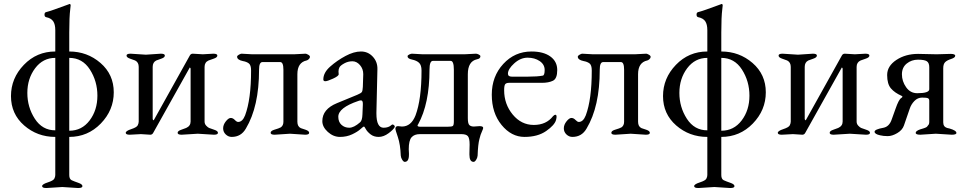

<svg xmlns="http://www.w3.org/2000/svg" viewBox="-20 -672 4836 962"><path d="M370 270 292 265 214 270H211Q191 270 191 260.5Q191 251 219 242Q247 233 252 223.5Q257 214 257 205V14Q167 14 101 -43.5Q35 -101 35 -190.5Q35 -280 99.5 -347Q164 -414 257 -414V-521Q257 -550 246.5 -565.5Q236 -581 211 -586Q203 -588 203 -598.5Q203 -609 210 -611Q235 -617 326 -651L327 -652H328Q334 -652 334 -645Q334 -642 332 -626Q327 -588 327 -509V-414Q417 -414 483.5 -356.5Q550 -299 550 -209.5Q550 -120 485 -53Q420 14 327 14V205Q327 225 339 231Q352 237 372.5 244Q393 251 393 260.5Q393 270 373 270ZM327 -382V-17Q390 -17 429 -68.5Q468 -120 468 -192.5Q468 -265 430.5 -323.5Q393 -382 327 -382ZM257 -19V-382Q195 -382 156 -330Q117 -278 117 -206.5Q117 -135 154.5 -77Q192 -19 257 -19Z M1052 3 971 -2 890 3Q870 3 870 -6.5Q870 -16 888.5 -22Q907 -28 913 -31Q935 -41 935 -63V-329Q933 -333 931 -334L748 -7Q743 3 733 3L686 0L630 3Q610 3 610 -6.5Q610 -16 637.5 -25Q665 -34 670 -44Q675 -54 675 -63V-337Q675 -360 657 -369Q650 -372 632 -378Q614 -384 614 -393.5Q614 -403 634 -403L711 -398L786 -403Q806 -403 806 -393.5Q806 -384 788 -378Q770 -372 763 -369Q745 -360 745 -337V-75Q747 -70 750 -69L930 -392Q935 -403 946 -403L996 -400L1049 -403Q1069 -403 1069 -393.5Q1069 -384 1050.5 -378Q1032 -372 1025 -369Q1005 -360 1005 -337V-63Q1005 -51 1013 -42.5Q1021 -34 1027.5 -31Q1034 -28 1053 -22Q1072 -16 1072 -6.5Q1072 3 1052 3Z M1509 3 1433 -2 1356 3Q1336 3 1336 -6.5Q1336 -16 1353 -21.5Q1370 -27 1374.5 -28.5Q1379 -30 1387 -34Q1400 -43 1400 -62V-323Q1400 -361 1384 -361H1295Q1278 -361 1278 -323Q1278 -138 1212 -28Q1188 14 1141 14Q1124 14 1111 1.5Q1098 -11 1098 -29Q1098 -47 1111.5 -64Q1125 -81 1136 -81Q1147 -81 1156.5 -71Q1166 -61 1173 -61Q1195 -61 1208 -94Q1238 -174 1238 -319Q1238 -346 1226.5 -354.5Q1215 -363 1197 -366Q1168 -372 1168 -388Q1168 -393 1177 -398Q1186 -403 1190 -403L1244 -400H1453L1511 -403Q1515 -403 1524 -398Q1533 -393 1533 -387Q1533 -381 1527 -375.5Q1521 -370 1516 -369Q1470 -359 1470 -300V-62Q1470 -38 1487 -30Q1493 -28 1511 -22Q1529 -16 1529 -6.5Q1529 3 1509 3Z M1675 -87Q1675 -61 1691 -46.5Q1707 -32 1730 -32Q1753 -32 1784 -59Q1795 -68 1796 -99L1798 -148Q1799 -169 1789 -169Q1782 -169 1775 -166Q1675 -132 1675 -87ZM1676 -314 1677 -300Q1677 -291 1648.5 -278Q1620 -265 1610 -265Q1600 -265 1600 -274Q1600 -308 1634.5 -338.5Q1669 -369 1711 -391.5Q1753 -414 1788.5 -414Q1824 -414 1848 -388Q1872 -362 1871 -325L1866 -109V-103Q1866 -32 1902 -32Q1927 -32 1942 -46Q1946 -50 1952 -46.5Q1958 -43 1958 -37V-36Q1952 -23 1927 -4.5Q1902 14 1877.5 14Q1853 14 1836.5 1Q1820 -12 1813 -25Q1806 -38 1804 -38Q1800 -38 1786 -25Q1772 -12 1744.5 1Q1717 14 1683.5 14Q1650 14 1622.5 -11Q1595 -36 1595 -65Q1595 -125 1668 -155L1770 -197Q1789 -205 1793 -211Q1797 -217 1798 -237L1800 -299V-301Q1800 -327 1783.5 -346Q1767 -365 1745.5 -365Q1724 -365 1705 -354.5Q1686 -344 1681 -335Q1676 -326 1676 -314Z M1974 -40 1994 -38Q2040 -38 2062 -94Q2092 -174 2092 -319Q2092 -346 2079.5 -357.5Q2067 -369 2044.5 -373.5Q2022 -378 2022 -390Q2022 -395 2030.5 -399Q2039 -403 2044 -403Q2044 -403 2098 -400H2307L2365 -403Q2370 -403 2378.5 -399Q2387 -395 2387 -390Q2387 -378 2370 -375Q2324 -365 2324 -300V-80Q2324 -52 2332 -45Q2340 -38 2354 -38L2383 -40Q2401 -40 2401 -31Q2401 -27 2395.5 -15Q2390 -3 2388 3.5Q2386 10 2382 25Q2375 51 2373 108Q2372 119 2365.5 129Q2359 139 2353 139Q2332 139 2332 103V96Q2333 83 2333 52Q2333 21 2324.5 10.5Q2316 0 2291 0H2084Q2056 0 2042 16Q2028 32 2028 76L2029 96V103Q2029 139 2008 139Q2002 139 1995.5 129Q1989 119 1988 108Q1986 52 1973.5 15Q1961 -22 1961 -26Q1961 -40 1974 -40ZM2086 -37H2223Q2244 -37 2249 -41Q2254 -45 2254 -64V-323Q2254 -367 2238 -367H2149Q2132 -367 2132 -323Q2132 -153 2075 -49Q2072 -46 2072 -43Q2072 -37 2086 -37Z M2643 -414Q2703 -414 2737.5 -389Q2772 -364 2772 -321Q2772 -278 2750.5 -267.5Q2729 -257 2695 -257H2531Q2517 -257 2511.5 -250.5Q2506 -244 2506 -220Q2506 -150 2549 -98Q2592 -46 2654.5 -46Q2717 -46 2751 -90Q2758 -97 2762 -97Q2773 -97 2766 -71Q2759 -45 2716.5 -15.5Q2674 14 2608 14Q2542 14 2493 -46Q2444 -106 2444 -197.5Q2444 -289 2501.5 -351.5Q2559 -414 2643 -414ZM2525 -303Q2525 -288 2544 -288H2626Q2673 -288 2699 -293Q2709 -294 2709 -321.5Q2709 -349 2684 -366Q2659 -383 2623.5 -383Q2588 -383 2556.5 -354.5Q2525 -326 2525 -303Z M3216 3 3140 -2 3063 3Q3043 3 3043 -6.5Q3043 -16 3060 -21.5Q3077 -27 3081.5 -28.5Q3086 -30 3094 -34Q3107 -43 3107 -62V-323Q3107 -361 3091 -361H3002Q2985 -361 2985 -323Q2985 -138 2919 -28Q2895 14 2848 14Q2831 14 2818 1.5Q2805 -11 2805 -29Q2805 -47 2818.5 -64Q2832 -81 2843 -81Q2854 -81 2863.5 -71Q2873 -61 2880 -61Q2902 -61 2915 -94Q2945 -174 2945 -319Q2945 -346 2933.5 -354.5Q2922 -363 2904 -366Q2875 -372 2875 -388Q2875 -393 2884 -398Q2893 -403 2897 -403L2951 -400H3160L3218 -403Q3222 -403 3231 -398Q3240 -393 3240 -387Q3240 -381 3234 -375.5Q3228 -370 3223 -369Q3177 -359 3177 -300V-62Q3177 -38 3194 -30Q3200 -28 3218 -22Q3236 -16 3236 -6.5Q3236 3 3216 3Z M3637 270 3559 265 3481 270H3478Q3458 270 3458 260.5Q3458 251 3486 242Q3514 233 3519 223.5Q3524 214 3524 205V14Q3434 14 3368 -43.5Q3302 -101 3302 -190.5Q3302 -280 3366.5 -347Q3431 -414 3524 -414V-521Q3524 -550 3513.5 -565.5Q3503 -581 3478 -586Q3470 -588 3470 -598.5Q3470 -609 3477 -611Q3502 -617 3593 -651L3594 -652H3595Q3601 -652 3601 -645Q3601 -642 3599 -626Q3594 -588 3594 -509V-414Q3684 -414 3750.5 -356.5Q3817 -299 3817 -209.5Q3817 -120 3752 -53Q3687 14 3594 14V205Q3594 225 3606 231Q3619 237 3639.5 244Q3660 251 3660 260.5Q3660 270 3640 270ZM3594 -382V-17Q3657 -17 3696 -68.5Q3735 -120 3735 -192.5Q3735 -265 3697.5 -323.5Q3660 -382 3594 -382ZM3524 -19V-382Q3462 -382 3423 -330Q3384 -278 3384 -206.5Q3384 -135 3421.5 -77Q3459 -19 3524 -19Z M4319 3 4238 -2 4157 3Q4137 3 4137 -6.5Q4137 -16 4155.5 -22Q4174 -28 4180 -31Q4202 -41 4202 -63V-329Q4200 -333 4198 -334L4015 -7Q4010 3 4000 3L3953 0L3897 3Q3877 3 3877 -6.5Q3877 -16 3904.5 -25Q3932 -34 3937 -44Q3942 -54 3942 -63V-337Q3942 -360 3924 -369Q3917 -372 3899 -378Q3881 -384 3881 -393.5Q3881 -403 3901 -403L3978 -398L4053 -403Q4073 -403 4073 -393.5Q4073 -384 4055 -378Q4037 -372 4030 -369Q4012 -360 4012 -337V-75Q4014 -70 4017 -69L4197 -392Q4202 -403 4213 -403L4263 -400L4316 -403Q4336 -403 4336 -393.5Q4336 -384 4317.5 -378Q4299 -372 4292 -369Q4272 -360 4272 -337V-63Q4272 -51 4280 -42.5Q4288 -34 4294.5 -31Q4301 -28 4320 -22Q4339 -16 4339 -6.5Q4339 3 4319 3Z M4576 -205Q4636 -205 4636 -225V-335Q4636 -357 4624 -365Q4612 -373 4579.5 -373Q4547 -373 4523 -353.5Q4499 -334 4499 -299.5Q4499 -265 4520 -235Q4541 -205 4576 -205ZM4749 3 4669 -2 4591 3Q4568 3 4568 -6.5Q4568 -16 4591 -24Q4592 -24 4599.5 -26.5Q4607 -29 4609 -29.5Q4611 -30 4617 -32.5Q4623 -35 4625 -37.5Q4627 -40 4630 -44Q4636 -49 4636 -62V-167Q4636 -177 4629 -180Q4622 -183 4600 -183Q4578 -183 4561.5 -166Q4545 -149 4538 -127L4509 -43Q4501 -20 4475.5 -5Q4450 10 4428 10Q4406 10 4390 6Q4362 0 4362 -12Q4362 -24 4407 -32Q4436 -38 4448 -74L4467 -127Q4483 -173 4495 -180.5Q4507 -188 4497 -192Q4463 -207 4444 -229Q4425 -251 4425 -296Q4425 -341 4471 -371.5Q4517 -402 4580 -402L4673 -400L4743 -402Q4766 -402 4766 -392.5Q4766 -383 4745.5 -376.5Q4725 -370 4715.5 -360.5Q4706 -351 4706 -330V-59Q4706 -37 4725 -31Q4728 -30 4738 -28Q4772 -18 4772 -6Q4772 3 4749 3Z"/></svg>

Font: EB Garamond
Style: Regular
Weight: 400
Version: Version 0.012